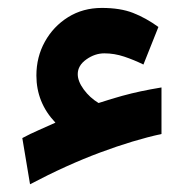

<svg xmlns="http://www.w3.org/2000/svg" viewBox="-20 -420 471 487"><path d="M177.2 -231.9Q177.2 -213.9 192.4 -193.1Q207.5 -172.4 230 -158.7Q264.6 -169.9 289.6 -176.8Q314.5 -183.6 337.6 -188.5Q360.8 -193.4 389.6 -198.2V-80.1Q319.3 -64.9 234.1 -33.2Q148.9 -1.5 56.2 47.4L36.6 -69.8Q56.6 -80.6 77.4 -89.6Q98.1 -98.6 120.6 -108.9Q72.3 -159.7 72.3 -228.5Q72.3 -275.4 93.8 -314.2Q115.2 -353 152.8 -376.5Q190.4 -399.9 238.3 -399.9Q285.2 -399.9 317.6 -387.2Q350.1 -374.5 381.8 -351.6L343.8 -256.3Q319.8 -268.1 294.9 -276.4Q270 -284.7 244.6 -284.7Q220.7 -284.7 199 -269.3Q177.2 -253.9 177.2 -231.9Z"/></svg>

Font: Vazirmatn RD
Style: Bold
Weight: 700
Designer: Saber Rastikerdar
Foundry: Saber Rastikerdar
Version: Version 32.102